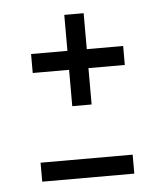

<svg xmlns="http://www.w3.org/2000/svg" viewBox="-39 -449 400 484"><g transform="rotate(-5 161.0 -207.0)"><path d="M141 -183V-275H49V-323H141V-414H190V-323H282V-275H190V-183ZM49 0V-48H282V0Z"/></g></svg>

Font: Oswald ExtraLight
Style: Regular
Weight: 250
Designer: Vernon Adams
Foundry: Vernon Adams
Version: Version 4.100; ttfautohint (v1.8.1.43-b0c9)